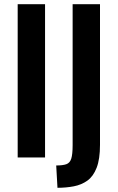

<svg xmlns="http://www.w3.org/2000/svg" viewBox="-20 -748 561 912"><path d="M64 -728H194V0H64ZM247 38Q278 38 295 32Q312 26 318.5 5.5Q325 -15 325 -59V-728H455V-60Q455 8 439 49Q423 90 395 110Q367 130 330.5 137Q294 144 253 144Z"/></svg>

Font: Murecho Medium
Style: Regular
Weight: 500
Designer: Neil Summerour
Foundry: Positype
Version: Version 1.010; ttfautohint (v1.8.3)